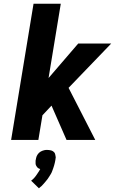

<svg xmlns="http://www.w3.org/2000/svg" viewBox="-20 -755 640 1036"><path d="M339 0 258 -185 209 -133 187 0H40L161 -735H308L242 -334L402 -520H580L350 -281L494 0ZM190 261 148 220Q153 216 157 212.5Q161 209 164.5 205Q168 201 171.5 196.5Q175 192 178 187.5Q181 183 185 177Q189 171 191 168L192 166L197 157Q193 156 190 154.5Q187 153 184.5 151Q182 149 180 146.5Q178 144 176 140.5Q174 137 173 134Q172 131 172 127.5Q172 124 172 119Q172 114 172 112L173 107Q174 102 175 97Q176 92 178 87.5Q180 83 183 78.5Q186 74 190 70Q194 66 198.5 63.5Q203 61 207.5 59Q212 57 218.5 55.5Q225 54 228 54H235Q239 54 243 54.5Q247 55 250 55.5Q253 56 257 57Q261 58 264 60Q267 62 270 64.5Q273 67 275 70Q277 73 277.5 76.5Q278 80 279 83.5Q280 87 280.5 92Q281 97 280 99L279 107Q278 115 276 122.5Q274 130 272 138Q270 146 267 153.5Q264 161 261.5 168.5Q259 176 254.5 183.5Q250 191 245.5 198Q241 205 236.5 211.5Q232 218 226 224.5Q220 231 213 239.5Q206 248 203 250L199 253Z"/></svg>

Font: Iosevka Aile Heavy Oblique
Style: Regular
Weight: 900
Italic angle: -9°
Designer: Belleve Invis
Foundry: Belleve Invis
Version: Version 31.1.0; ttfautohint (v1.8.4)